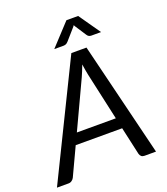

<svg xmlns="http://www.w3.org/2000/svg" viewBox="-193 -1020 986 1132"><g transform="rotate(-20 300.0 -454.0)"><path d="M433.5 -265.5 368 -562Q365.5 -575.5 362 -593.2Q358.5 -611 356 -631.5Q348.5 -610.5 341 -593Q333.5 -575.5 327.5 -561.5L189 -265.5ZM589 0H517Q504.5 0 497.5 -6.2Q490.5 -12.5 487.5 -22.5L448.5 -197.5H157L75 -22.5Q70.5 -13.5 61.2 -6.8Q52 0 40.5 0H-32.5L318.5 -716.5H413.5ZM525.5 -773H465.5Q460 -773 452.5 -775.2Q445 -777.5 438.5 -787.5L392.5 -858Q391.5 -860.5 390.2 -862.2Q389 -864 388 -866.5Q386.5 -863 382 -858L320 -787.5Q311 -777.5 303.2 -775.2Q295.5 -773 290 -773H232L357.5 -908.5H431Z"/></g></svg>

Font: Lato 2
Style: Italic
Weight: 400
Italic angle: -7°
Designer: Lukasz Dziedzic with Adam Twardoch and Botio Nikoltchev
Foundry: tyPoland Lukasz Dziedzic
Version: Version 2.015; 2015-08-06; http://www.latofonts.com/